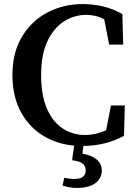

<svg xmlns="http://www.w3.org/2000/svg" viewBox="-20 -700 667 943"><path d="M383 17Q285 17 207.5 -24.5Q130 -66 85.5 -144.5Q41 -223 41 -332Q41 -441 87.5 -519Q134 -597 212.5 -638.5Q291 -680 386 -680Q435 -680 484 -669Q533 -658 581 -631L585 -481H516L492 -605Q470 -617 448 -622Q426 -627 404 -627Q344 -627 293.5 -594.5Q243 -562 212.5 -496.5Q182 -431 182 -331Q182 -232 210.5 -166.5Q239 -101 288 -69Q337 -37 398 -37Q449 -37 501 -60L525 -182H593L589 -33Q546 -9 494 4Q442 17 383 17ZM334 87 347 -4H392L385 55Q430 62 455 83.5Q480 105 480 138Q480 175 449 199Q418 223 357 223Q335 223 318 219.5Q301 216 287 211L296 173Q322 179 346 179Q375 179 388 167.5Q401 156 401 137Q401 114 384.5 102.5Q368 91 334 87Z"/></svg>

Font: Source Serif Pro Semibold
Style: Regular
Weight: 600
Designer: Frank Grießhammer
Foundry: Adobe Systems Incorporated
Version: Version 3.000;hotconv 1.0.109;makeotfexe 2.5.65596